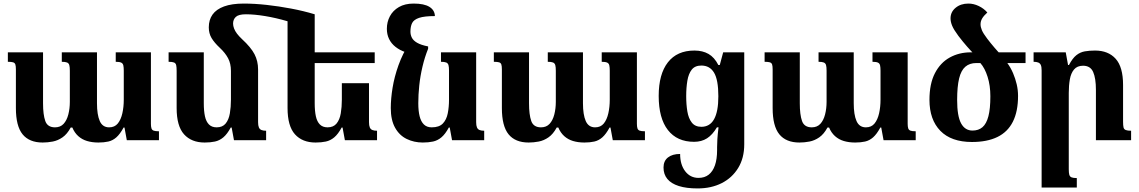

<svg xmlns="http://www.w3.org/2000/svg" viewBox="-20 -785 6377 1075"><path d="M628 -492H825V-92Q825 -76 828 -66.5Q831 -57 840.5 -53.5Q850 -50 870 -50V0H690L677 -71H672Q652 -34 631.5 -16Q611 2 586.5 7.5Q562 13 531 13Q496 13 467.5 4.5Q439 -4 418 -23Q397 -42 385 -71H376Q356 -34 330 -16Q304 2 275.5 7.5Q247 13 219 13Q144 13 106.5 -33Q69 -79 69 -180V-396Q69 -415 66 -424Q63 -433 53.5 -436Q44 -439 24 -439V-492H221V-207Q221 -143 233.5 -107.5Q246 -72 288 -72Q318 -72 336 -91.5Q354 -111 362.5 -144Q371 -177 371 -215V-389Q371 -410 368 -420.5Q365 -431 355.5 -435Q346 -439 326 -439V-492H523V-207Q523 -143 538.5 -107.5Q554 -72 591 -72Q622 -72 639.5 -93.5Q657 -115 665 -150.5Q673 -186 673 -227V-389Q673 -408 670.5 -419Q668 -430 658.5 -434.5Q649 -439 628 -439Z M1149 -632Q1149 -674 1170 -703.5Q1191 -733 1234.5 -749Q1278 -765 1345 -765Q1406 -765 1473.5 -757.5Q1541 -750 1610 -737Q1679 -724 1742 -705L1706 -621Q1651 -648 1588 -666.5Q1525 -685 1464.5 -695Q1404 -705 1357 -705Q1316 -705 1300.5 -690.5Q1285 -676 1285 -653Q1285 -640 1290.5 -625.5Q1296 -611 1307 -596.5Q1318 -582 1335 -566Q1385 -520 1405 -481.5Q1425 -443 1425 -396V-101Q1425 -82 1429.5 -71.5Q1434 -61 1444 -57Q1454 -53 1470 -53V0H1290L1277 -71H1272Q1252 -34 1230.5 -16Q1209 2 1183.5 7.5Q1158 13 1126 13Q1052 13 1010.5 -33Q969 -79 969 -180V-388Q969 -409 966.5 -420Q964 -431 954.5 -435Q945 -439 924 -439V-492H1121V-207Q1121 -164 1127.5 -134Q1134 -104 1150 -88Q1166 -72 1193 -72Q1226 -72 1243.5 -93.5Q1261 -115 1267 -150.5Q1273 -186 1273 -227V-388Q1273 -429 1257 -459Q1241 -489 1211 -517Q1180 -546 1164.5 -572Q1149 -598 1149 -632ZM2046 -319V-101Q2046 -82 2050.5 -71.5Q2055 -61 2065 -57Q2075 -53 2091 -53V0H1911L1898 -71H1893Q1873 -34 1851.5 -16Q1830 2 1804.5 7.5Q1779 13 1747 13Q1673 13 1631.5 -33Q1590 -79 1590 -180V-705H1742V-207Q1742 -164 1748.5 -134Q1755 -104 1771 -88Q1787 -72 1814 -72Q1847 -72 1864.5 -93.5Q1882 -115 1888 -150.5Q1894 -186 1894 -227V-319ZM1718 -432V-492H2078V-432Z M2347 13Q2298 13 2257 -7Q2216 -27 2192 -70Q2168 -113 2168 -180Q2168 -232 2178 -293.5Q2188 -355 2211 -419.5Q2234 -484 2273 -545L2377 -512Q2358 -465 2345.5 -412Q2333 -359 2327.5 -307Q2322 -255 2322 -207Q2322 -164 2329.5 -134Q2337 -104 2353.5 -88Q2370 -72 2397 -72Q2439 -72 2459.5 -93.5Q2480 -115 2487 -150.5Q2494 -186 2494 -227V-390Q2494 -410 2491 -420.5Q2488 -431 2478.5 -435Q2469 -439 2449 -439V-492H2646V-101Q2646 -82 2650.5 -71.5Q2655 -61 2665 -57Q2675 -53 2691 -53V0H2511L2498 -71H2493Q2473 -34 2451.5 -16Q2430 2 2404.5 7.5Q2379 13 2347 13ZM2377 -525V-512L2250 -493Q2218 -504 2194.5 -522.5Q2171 -541 2158.5 -566.5Q2146 -592 2146 -624Q2146 -662 2163 -694Q2180 -726 2213.5 -745.5Q2247 -765 2296 -765Q2355 -765 2384.5 -746.5Q2414 -728 2415 -695Q2356 -695 2326.5 -685Q2297 -675 2287.5 -656Q2278 -637 2278 -608Q2278 -590 2286 -574Q2294 -558 2315.5 -545.5Q2337 -533 2377 -525Z M3349 -492H3546V-92Q3546 -76 3549 -66.5Q3552 -57 3561.5 -53.5Q3571 -50 3591 -50V0H3411L3398 -71H3393Q3373 -34 3352.5 -16Q3332 2 3307.5 7.5Q3283 13 3252 13Q3217 13 3188.5 4.5Q3160 -4 3139 -23Q3118 -42 3106 -71H3097Q3077 -34 3051 -16Q3025 2 2996.5 7.5Q2968 13 2940 13Q2865 13 2827.5 -33Q2790 -79 2790 -180V-396Q2790 -415 2787 -424Q2784 -433 2774.5 -436Q2765 -439 2745 -439V-492H2942V-207Q2942 -143 2954.5 -107.5Q2967 -72 3009 -72Q3039 -72 3057 -91.5Q3075 -111 3083.5 -144Q3092 -177 3092 -215V-389Q3092 -410 3089 -420.5Q3086 -431 3076.5 -435Q3067 -439 3047 -439V-492H3244V-207Q3244 -143 3259.5 -107.5Q3275 -72 3312 -72Q3343 -72 3360.5 -93.5Q3378 -115 3386 -150.5Q3394 -186 3394 -227V-389Q3394 -408 3391.5 -419Q3389 -430 3379.5 -434.5Q3370 -439 3349 -439Z M3886 270Q3823 270 3780.5 256.5Q3738 243 3716.5 217Q3695 191 3695 153Q3695 116 3720 96.5Q3745 77 3788 77Q3788 137 3816.5 174Q3845 211 3891 211Q3925 211 3948 193Q3971 175 3983 140.5Q3995 106 3995 55V39Q3995 19 3996.5 -6Q3998 -31 4003 -72H3994Q3969 -30 3938.5 -10.5Q3908 9 3866 9Q3771 9 3719.5 -57Q3668 -123 3668 -248Q3668 -370 3719.5 -436Q3771 -502 3868 -502Q3914 -502 3947 -483Q3980 -464 4002 -421H4010L4029 -492H4147V23Q4147 100 4113 155.5Q4079 211 4020.5 240.5Q3962 270 3886 270ZM3907 -75Q3930 -75 3948 -85.5Q3966 -96 3978 -117.5Q3990 -139 3996 -171Q4002 -203 4002 -246Q4002 -338 3978 -378Q3954 -418 3907 -418Q3871 -418 3853 -395Q3835 -372 3828.5 -333Q3822 -294 3822 -247Q3822 -200 3828.5 -161Q3835 -122 3853.5 -98.5Q3872 -75 3907 -75Z M4865 -492H5062V-92Q5062 -76 5065 -66.5Q5068 -57 5077.5 -53.5Q5087 -50 5107 -50V0H4927L4914 -71H4909Q4889 -34 4868.5 -16Q4848 2 4823.5 7.5Q4799 13 4768 13Q4733 13 4704.5 4.5Q4676 -4 4655 -23Q4634 -42 4622 -71H4613Q4593 -34 4567 -16Q4541 2 4512.5 7.5Q4484 13 4456 13Q4381 13 4343.5 -33Q4306 -79 4306 -180V-396Q4306 -415 4303 -424Q4300 -433 4290.5 -436Q4281 -439 4261 -439V-492H4458V-207Q4458 -143 4470.5 -107.5Q4483 -72 4525 -72Q4555 -72 4573 -91.5Q4591 -111 4599.5 -144Q4608 -177 4608 -215V-389Q4608 -410 4605 -420.5Q4602 -431 4592.5 -435Q4583 -439 4563 -439V-492H4760V-207Q4760 -143 4775.5 -107.5Q4791 -72 4828 -72Q4859 -72 4876.5 -93.5Q4894 -115 4902 -150.5Q4910 -186 4910 -227V-389Q4910 -408 4907.5 -419Q4905 -430 4895.5 -434.5Q4886 -439 4865 -439Z M5422 10Q5306 10 5245 -52.5Q5184 -115 5184 -226Q5184 -316 5214.5 -375Q5245 -434 5297.5 -463Q5350 -492 5415 -492H5722V-432H5620Q5639 -406 5652 -375.5Q5665 -345 5672.5 -313Q5680 -281 5680 -248Q5680 -161 5651 -103.5Q5622 -46 5564.5 -18Q5507 10 5422 10ZM5425 -54Q5459 -54 5481 -73Q5503 -92 5514 -134Q5525 -176 5525 -246Q5525 -306 5509.5 -355Q5494 -404 5469 -432H5446Q5409 -432 5385 -411.5Q5361 -391 5350 -345.5Q5339 -300 5339 -225Q5339 -135 5361 -94.5Q5383 -54 5425 -54ZM5434 -482Q5417 -499 5394.5 -524.5Q5372 -550 5346 -584Q5320 -619 5311 -641Q5302 -663 5302 -682Q5302 -718 5330.5 -741.5Q5359 -765 5402 -765Q5431 -765 5459.5 -751.5Q5488 -738 5508 -715Q5488 -697 5479 -681.5Q5470 -666 5470 -649Q5470 -634 5477.5 -616Q5485 -598 5507 -569Q5526 -544 5547 -519.5Q5568 -495 5581 -482Z M6313 -53V0H6116V-282Q6116 -347 6100.5 -382Q6085 -417 6044 -417Q6011 -417 5993.5 -396Q5976 -375 5970 -340.5Q5964 -306 5964 -265V163Q5964 183 5967 193.5Q5970 204 5979.5 208Q5989 212 6009 212V265H5812V-391Q5812 -411 5807.5 -421Q5803 -431 5793 -435Q5783 -439 5767 -439V-492H5947L5960 -421H5965Q5985 -459 6006.5 -476Q6028 -493 6054 -497.5Q6080 -502 6111 -502Q6185 -502 6226.5 -456Q6268 -410 6268 -309V-104Q6268 -83 6270.5 -72Q6273 -61 6283 -57Q6293 -53 6313 -53Z"/></svg>

Font: Noto Serif Armenian
Style: Regular
Weight: 400
Designer: Monotype Design Team
Foundry: Monotype Imaging Inc.
Version: Version 2.007